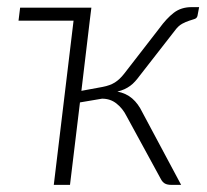

<svg xmlns="http://www.w3.org/2000/svg" viewBox="-20 -519 582 539"><path d="M36.5 -497.5H236.5L232 -461L208.5 -264L268 -275Q289 -279 302.5 -287.5Q316 -296 328.5 -312L426.5 -438.5Q447.5 -467.5 468 -483.2Q488.5 -499 518 -499H539L534.5 -475Q533 -468 526.5 -465.8Q520 -463.5 511 -460.8Q502 -458 491.2 -452.2Q480.5 -446.5 470 -432L373 -307.5Q366 -298 359.5 -290.8Q353 -283.5 345.5 -278Q338 -272.5 329.2 -268.5Q320.5 -264.5 309.5 -262Q334.5 -257 351.2 -242.5Q368 -228 379.5 -204L488.5 0H461.5Q449 0 442.2 -4.2Q435.5 -8.5 431.5 -16.5L335 -193.5Q324.5 -214.5 307.2 -228.2Q290 -242 266.5 -242L204.5 -231.5L176.5 0H131L186.5 -461H32Z"/></svg>

Font: Lato Light
Style: Italic
Weight: 300
Italic angle: -7°
Designer: Lukasz Dziedzic
Foundry: tyPoland Lukasz Dziedzic
Version: Version 2.007; 2014-02-27